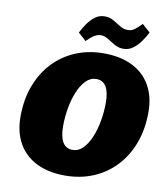

<svg xmlns="http://www.w3.org/2000/svg" viewBox="-107 -1112 1067 1217"><g transform="rotate(10 426.5 -504.0)"><path d="M393.6 14.2Q285.6 14.2 209 -24.4Q132.3 -63 92 -134.5Q51.8 -206.1 51.8 -305.2Q51.8 -413.6 84.7 -502.7Q117.7 -591.8 178 -656.5Q238.3 -721.2 321 -756.3Q403.8 -791.5 503.4 -791.5Q611.8 -791.5 688.5 -752.9Q765.1 -714.4 805.4 -642.8Q845.7 -571.3 845.7 -472.2Q845.7 -363.8 812.7 -274.7Q779.8 -185.5 719.5 -120.8Q659.2 -56.2 576.2 -21Q493.2 14.2 393.6 14.2ZM412.6 -154.3Q450.7 -154.3 479.7 -183.8Q508.8 -213.4 528.8 -262Q548.8 -310.5 559.1 -368.7Q569.3 -426.8 569.3 -484.4Q569.3 -623 484.4 -623Q446.8 -623 417.7 -593.5Q388.7 -564 368.7 -515.6Q348.6 -467.3 338.4 -408.9Q328.1 -350.6 328.1 -293.5Q328.1 -154.3 412.6 -154.3ZM619.1 -841.3Q587.9 -841.3 561.5 -856.4Q535.2 -871.6 511.7 -886.5Q488.3 -901.4 465.3 -901.4Q445.8 -901.4 425 -889.9Q404.3 -878.4 374.5 -848.1L323.7 -894Q337.9 -922.4 358.2 -952.1Q378.4 -981.9 405.8 -1002.7Q433.1 -1023.4 467.8 -1023.4Q500 -1023.4 525.6 -1008.3Q551.3 -993.2 575 -978.3Q598.6 -963.4 625 -963.4Q649.9 -963.4 668.9 -977.3Q688 -991.2 713.4 -1018.1L765.1 -971.7Q751.5 -944.3 730.5 -914.1Q709.5 -883.8 681.6 -862.5Q653.8 -841.3 619.1 -841.3Z"/></g></svg>

Font: Bevan
Style: Italic
Weight: 400
Italic angle: -10°
Designer: Vernon Adams
Foundry: Vernon Adams
Version: Version 2.100; ttfautohint (v1.8.3)